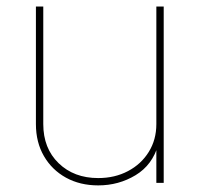

<svg xmlns="http://www.w3.org/2000/svg" viewBox="-20 -559 610 587"><path d="M280.3 7.8Q224.6 7.8 181.6 -15.9Q138.7 -39.6 114.3 -81.8Q89.8 -124 89.8 -179.7V-539.1H112.3V-179.7Q112.3 -105.5 159.2 -60.1Q206.1 -14.6 280.3 -14.6Q331.1 -14.6 371.3 -35.9Q411.6 -57.1 434.8 -94.5Q458 -131.8 458 -179.7V-539.1H480.5V0H458V-117.2H463.9Q446.3 -54.7 394.5 -23.4Q342.8 7.8 280.3 7.8Z"/></svg>

Font: Inter 18pt Thin
Style: Regular
Weight: 250
Designer: Rasmus Andersson
Foundry: rsms
Version: Version 4.001;git-66647c0bb